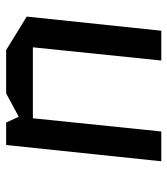

<svg xmlns="http://www.w3.org/2000/svg" viewBox="20 -565 545 625"><g transform="rotate(-90 292.5 -252.5)"><path d="M551 -438 505 0H408L451 -418H220L177 0H80L133 -505H206L225 -464L301 -505H442Z"/></g></svg>

Font: Quantico
Style: Italic
Weight: 400
Italic angle: -12°
Designer: Matt Desmond
Foundry: MADtype
Version: Version 2.002